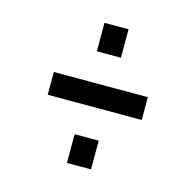

<svg xmlns="http://www.w3.org/2000/svg" viewBox="-85 -655 730 716"><g transform="rotate(15 280.0 -296.5)"><path d="M233 -567H326V-457H233ZM98 -341H461V-253H98ZM233 -137H326V-26H233Z"/></g></svg>

Font: sheba-seeBold
Style: Regular
Weight: 600
Designer: Mohamed Galeb, the designers
Foundry: Kief Type Foundry
Version: Version 2.010; ttfautohint (v1.5.33-1714) -l 8 -r 50 -G 200 